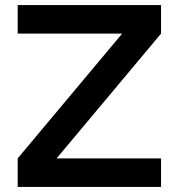

<svg xmlns="http://www.w3.org/2000/svg" viewBox="-20 -740 704 760"><path d="M50 0V-113L463.5 -607H50V-720H617.5V-607L204 -113H617.5V0Z"/></svg>

Font: Vela Sans Bd
Style: Bold
Weight: 700
Designer: Principal design: Mikhail Sharanda - project Manrope.
Design modification: Ravid Balaliev
Foundry: Mikhail Sharanda
Version: Version 1.001